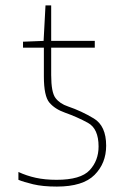

<svg xmlns="http://www.w3.org/2000/svg" viewBox="-20 -679 453 709"><path d="M190 10Q286 10 329 -33Q372 -76 372 -141Q372 -214 326.5 -241.5Q281 -269 231 -286Q201 -296 185 -317Q169 -338 169 -402V-503H330V-528H169V-659H148L141 -528L65 -525V-503H142V-397Q142 -324 162.5 -300Q183 -276 220 -263Q265 -247 304.5 -225.5Q344 -204 344 -138Q344 -86 311 -50.5Q278 -15 189 -15Q146 -15 112 -22.5Q78 -30 48 -44V-15Q67 -7 102.5 1.5Q138 10 190 10Z"/></svg>

Font: Noto Sans Display Thin
Style: Regular
Weight: 250
Designer: Monotype Design Team
Foundry: Monotype Imaging Inc.
Version: Version 1.900